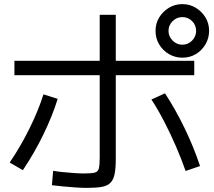

<svg xmlns="http://www.w3.org/2000/svg" viewBox="-20 -875 1040 932"><path d="M402 37Q379 37 348.5 35Q318 33 287 30Q256 27 232 24L238 -46Q259 -42 286 -39.5Q313 -37 339.5 -35Q366 -33 387 -33Q423 -33 439.5 -37Q456 -41 460 -58Q464 -75 464 -111V-803H542V-103Q542 -59 536.5 -31Q531 -3 516.5 12Q502 27 474.5 32Q447 37 402 37ZM27 -86Q80 -164 123 -251Q166 -338 191 -417L260 -395Q235 -314 191.5 -224Q148 -134 91 -49ZM881 -45Q860 -105 833.5 -166Q807 -227 777 -285Q747 -343 715 -392L781 -422Q832 -344 876.5 -252Q921 -160 951 -69ZM50 -510V-580H923V-510ZM865 -595Q830 -595 800 -612.5Q770 -630 752.5 -659.5Q735 -689 735 -725Q735 -761 752.5 -790Q770 -819 799.5 -837Q829 -855 865 -855Q901 -855 930 -837.5Q959 -820 977 -791Q995 -762 995 -725Q995 -690 977.5 -660Q960 -630 931 -612.5Q902 -595 865 -595ZM865 -658Q893 -658 912.5 -678Q932 -698 932 -725Q932 -753 912.5 -772.5Q893 -792 865 -792Q838 -792 818 -772.5Q798 -753 798 -725Q798 -698 818 -678Q838 -658 865 -658Z"/></svg>

Font: M PLUS 1
Style: Regular
Weight: 400
Designer: Coji Morishita
Foundry: UNDERFOREST DESIGN
Version: Version 1.001